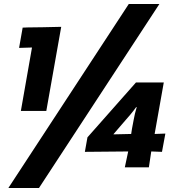

<svg xmlns="http://www.w3.org/2000/svg" viewBox="-20 -843 892 966"><path d="M594 -218Q644 -274 665 -304Q666 -303 668 -303L666 -297Q659 -275 652.5 -240Q646 -205 644 -195Q644 -191 640 -169Q611 -169 596 -168Q566 -168 551 -167V-168ZM625 -81 608 -1H729L741 -81Q779 -79 795 -79L812 -171L758 -169L804 -428H664L420 -152L407 -79Q479 -79 625 -81ZM782 -823H628L22 103H176ZM213 -285 288 -708 197 -706 120 -705Q108 -704 94 -704L76 -602L141 -604L85 -285Z"/></svg>

Font: Geom Black
Style: Bold Italic
Weight: 900
Italic angle: -10°
Version: Version 1.102